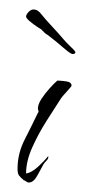

<svg xmlns="http://www.w3.org/2000/svg" viewBox="-20 -375 179 405"><path d="M41 10Q38 10 35.5 8Q33 6 30 5Q23 -1 20 -5Q17 -9 17 -19Q17 -51 32 -80.5Q47 -110 60 -137Q62 -139 61 -141.5Q60 -144 60 -146Q60 -155 67.5 -166.5Q75 -178 85 -189Q95 -200 101 -205Q107 -205 119 -203.5Q131 -202 131 -194Q131 -193 121 -182Q111 -171 109 -168Q96 -148 78.5 -120.5Q61 -93 48 -64Q35 -35 35 -9Q47 -11 60.5 -23.5Q74 -36 81 -45H82V-44Q82 -40 78 -36Q74 -32 72 -29Q68 -22 59.5 -6Q51 10 41 10ZM133 -261Q129 -261 113.5 -274.5Q98 -288 81 -301Q77 -303 74 -306L67 -313Q66 -314 62 -316Q35 -334 35 -340Q35 -344 40 -349.5Q45 -355 51 -355Q60 -355 68 -344Q76 -334 90 -319Q104 -304 115 -291Q120 -285 128.5 -277Q137 -269 138 -267Q139 -266 139 -265Q139 -261 133 -261Z"/></svg>

Font: Qwitcher Grypen
Style: Regular
Weight: 400
Designer: Robert E. Leuschke
Foundry: Robert E. Leuschke
Version: Version 1.100; ttfautohint (v1.8.3)